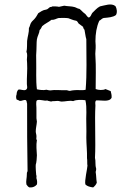

<svg xmlns="http://www.w3.org/2000/svg" viewBox="-20 -822 585 843"><path d="M400 -431C400 -477 402 -532 399 -573C397 -590 401 -607 400 -623C400 -629 399 -635 399 -641C399 -674 404 -705 416 -731C423 -734 427 -741 435 -743C456 -745 476 -746 489 -756C496 -767 493 -785 487 -795C469 -810 440 -798 419 -794C405 -787 396 -775 385 -765C380 -758 379 -748 370 -745C361 -748 359 -759 350 -764C342 -770 337 -777 329 -783C320 -784 315 -789 307 -791C294 -795 276 -794 262 -797L239 -792C231 -794 220 -794 210 -794C207 -791 203 -792 200 -791C194 -788 190 -781 183 -780C167 -778 158 -770 148 -764C143 -756 140 -749 134 -742C129 -735 121 -730 117 -723C112 -716 112 -707 107 -699C108 -680 101 -662 99 -642C98 -627 100 -610 96 -594C102 -583 98 -572 98 -560C98 -555 99 -550 99 -545C101 -515 97 -481 98 -453C98 -445 103 -434 94 -428C84 -422 69 -432 60 -428C56 -423 53 -417 53 -408C50 -400 50 -393 53 -385C57 -383 63 -382 66 -379C78 -378 85 -386 94 -382C98 -379 97 -371 99 -367C99 -269 99 -170 101 -72C101 -67 97 -65 98 -59C98 -39 93 -27 96 -12C100 -7 103 -1 110 1C126 2 135 -4 142 -12C144 -20 143 -31 140 -39C139 -43 142 -51 139 -53C138 -58 136 -94 137 -99C140 -106 142 -131 142 -140C141 -159 138 -185 142 -207C137 -212 141 -218 140 -225C140 -231 137 -238 137 -245C137 -259 141 -273 142 -288C142 -293 140 -298 140 -303V-333C140 -344 140 -355 139 -365C139 -372 139 -380 143 -382C157 -387 175 -377 187 -381C192 -378 199 -378 205 -376C209 -379 214 -377 219 -378C223 -378 229 -379 233 -379C239 -379 245 -376 251 -376C267 -376 286 -382 301 -378C316 -385 338 -384 355 -382C363 -347 357 -310 359 -274C360 -255 359 -236 359 -217C359 -190 363 -155 362 -127C364 -121 362 -100 364 -95C364 -84 350 -26 355 -12C363 -4 375 -1 389 1C396 -5 402 -11 405 -20C402 -38 403 -50 400 -67C401 -72 403 -76 402 -83C397 -98 401 -115 397 -129C401 -200 395 -289 399 -359C399 -366 396 -375 402 -381C424 -383 460 -372 470 -393C471 -405 468 -413 466 -422L443 -431C433 -425 412 -426 400 -431ZM359 -650C359 -570 362 -501 356 -428C342 -424 322 -428 306 -426C299 -426 293 -424 287 -423C279 -423 276 -427 268 -426C245 -425 223 -429 200 -425C194 -425 190 -427 184 -428C171 -425 154 -427 142 -430C137 -470 140 -512 139 -556C138 -571 139 -587 140 -603C141 -619 140 -635 142 -649C144 -663 153 -676 154 -690C159 -694 162 -701 165 -707C177 -718 194 -725 206 -735C221 -734 227 -741 238 -743C252 -743 268 -744 280 -742C292 -738 301 -733 314 -731C322 -729 322 -719 329 -716L345 -704C345 -697 349 -695 351 -691C354 -678 355 -662 359 -650Z"/></svg>

Font: FuturaRener
Style: Light
Weight: 300
Designer: BSozoo
Foundry: BSozoo
Version: Version 1.0